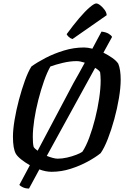

<svg xmlns="http://www.w3.org/2000/svg" viewBox="-20 -995 728 1112"><path d="M148 97Q128 97 113 90Q98 83 92 76L153 -38Q125 -54 103 -71.5Q81 -89 72 -104Q55 -134 55 -203Q55 -244 64.5 -301Q74 -358 90 -418Q106 -478 124.5 -529Q143 -580 162 -610Q195 -634 244 -659.5Q293 -685 350.5 -702.5Q408 -720 467 -720Q488 -720 515 -713Q531 -743 544.5 -768.5Q558 -794 568 -812Q594 -809 609.5 -799.5Q625 -790 629 -781L579 -690Q607 -676 630.5 -659.5Q654 -643 665 -626Q672 -609 675.5 -585.5Q679 -562 679 -534Q679 -488 669 -427.5Q659 -367 642 -305Q625 -243 604.5 -190.5Q584 -138 563 -108Q535 -85 489.5 -60Q444 -35 389.5 -17.5Q335 0 279 0Q262 0 244 -3.5Q226 -7 208 -14ZM175 -144Q181 -134 198 -122L405 -513Q421 -541 438 -571.5Q455 -602 471 -632Q443 -641 424 -641Q386 -641 344 -631Q302 -621 272 -610Q253 -577 235 -526Q217 -475 202 -416.5Q187 -358 178.5 -302Q170 -246 170 -202Q170 -185 171 -170Q172 -155 175 -144ZM314 -76Q340 -76 368.5 -82.5Q397 -89 421.5 -98.5Q446 -108 457 -116Q478 -147 497 -198Q516 -249 531 -308.5Q546 -368 554.5 -426Q563 -484 563 -529Q563 -542 562 -554.5Q561 -567 560 -576Q557 -586 531 -602L251 -92Q269 -85 285.5 -80.5Q302 -76 314 -76ZM400 -769Q388 -772 378.5 -781Q369 -790 366 -797Q404 -849 438.5 -889.5Q473 -930 499.5 -952.5Q526 -975 537 -975Q547 -975 560.5 -964.5Q574 -954 585.5 -938.5Q597 -923 598 -907Z"/></svg>

Font: Texturina SemiBold
Style: Italic
Weight: 600
Italic angle: -11°
Designer: Guillermo Torres Carreño
Foundry: Omnibus-Type
Version: Version 1.002; ttfautohint (v1.8.3)